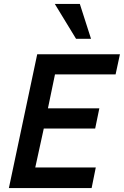

<svg xmlns="http://www.w3.org/2000/svg" viewBox="-20 -950 626 970"><path d="M24.9 0 168 -675.8H585.9L564 -574.2H257.8L222.2 -402.8H481.9L460.9 -300.8H201.2L158.2 -104H463.9L442.9 0ZM364.3 -753.9 256.8 -930.2H383.3L439.9 -753.9Z"/></svg>

Font: Clear Sans Medium
Style: Italic
Weight: 500
Italic angle: -12°
Foundry: Intel Corporation
Version: Version 1.00